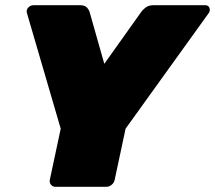

<svg xmlns="http://www.w3.org/2000/svg" viewBox="-20 -720 829 740"><path d="M194 0Q183 0 176.5 -8Q170 -16 172 -27L214 -224L84 -669Q80 -681 88.5 -690.5Q97 -700 110 -700H288Q308 -700 316 -690Q324 -680 325 -675L382 -474L525 -675Q528 -680 540 -690Q552 -700 572 -700H770Q784 -700 787.5 -689Q791 -678 784 -669L464 -224L422 -27Q420 -16 410.5 -8Q401 0 390 0Z"/></svg>

Font: Rubik Light Black
Style: Italic
Weight: 900
Italic angle: -12°
Version: Version 2.104